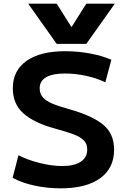

<svg xmlns="http://www.w3.org/2000/svg" viewBox="-20 -1020 693 1050"><path d="M49 -48 81 -171Q131 -145 197.5 -128.5Q264 -112 321 -112Q386 -112 421.5 -135.5Q457 -159 457 -202Q457 -233 438.5 -252Q420 -271 383.5 -285Q347 -299 277 -318Q165 -349 107.5 -400.5Q50 -452 50 -537Q50 -634 125 -687Q200 -740 337 -740Q405 -740 472.5 -727.5Q540 -715 589 -693L556 -570Q508 -593 450 -605.5Q392 -618 335 -618Q267 -618 232 -597.5Q197 -577 197 -537Q197 -507 214.5 -487.5Q232 -468 266 -453.5Q300 -439 365 -421Q487 -386 545.5 -337Q604 -288 604 -201Q604 -100 527.5 -45Q451 10 312 10Q237 10 166.5 -5.5Q96 -21 49 -48ZM290 -1000 370 -873H372L452 -1000H608L452 -780H290L134 -1000Z"/></svg>

Font: Enso
Style: Bold
Weight: 700
Designer: Coji Morishita
Foundry: UNDERFOREST DESIGN
Version: Version 1.000